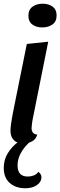

<svg xmlns="http://www.w3.org/2000/svg" viewBox="-26 -744 321 1022"><path d="M98.2 20Q65.8 20 47.8 2.1Q29.8 -15.8 29.8 -47.8Q29.8 -59.7 31.8 -76.7Q33.8 -93.7 37.1 -112.2Q40.3 -130.7 43.6 -147.2Q46.8 -163.8 49.2 -175.7L116.8 -510L230.7 -522L147 -104.2Q146 -96.2 144 -83.4Q142 -70.7 142 -62.2Q142 -47.2 149.4 -38Q156.8 -28.8 172.2 -27.7Q165.8 -3.2 144.6 8.4Q123.3 20 98.2 20ZM198.7 -598Q167 -598 146.1 -613.6Q125.2 -629.2 125.2 -660Q125.2 -692.7 147.2 -708.5Q169.3 -724.3 201 -724.3Q233.3 -724.3 254.3 -708.6Q275.3 -692.8 275.3 -662Q275.3 -629.3 253.2 -613.7Q231 -598 198.7 -598ZM109 258Q57.7 258 25.8 229.9Q-6 201.8 -6 150Q-6 106.5 15.3 71.8Q36.5 37.2 68.6 13.2Q100.7 -10.8 132.2 -22L165.8 -18.3V-11.7Q121.7 14.2 94.6 54.4Q67.5 94.7 67.5 136.7Q67.5 195.7 121.8 195.7Q139 195.7 154.2 189.7Q169.3 183.7 178.2 170.7Q185.7 176.2 190.1 183.3Q194.5 190.5 194.5 200Q194.5 224.2 170.7 241.1Q146.8 258 109 258Z"/></svg>

Font: Sansita Swashed Light
Style: Regular
Weight: 300
Designer: Pablo Cosgaya
Foundry: Omnibus-Type
Version: Version 1.003